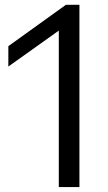

<svg xmlns="http://www.w3.org/2000/svg" viewBox="-20 -762 439 782"><path d="M219.5 0V-682L248.5 -658L14 -491V-574L248.5 -742.5H303.5V0Z"/></svg>

Font: Encode Sans SC SemiExpanded
Style: Regular
Weight: 400
Width: 6
Designer: Multiple Designers
Foundry: Impallari Type
Version: Version 3.002